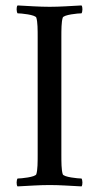

<svg xmlns="http://www.w3.org/2000/svg" viewBox="-20 -666 353 689"><path d="M158.2 -641.6C120.1 -641.6 83 -644.5 43 -646.5C38.1 -641.6 39.1 -623 43 -618.2C54.7 -618.2 107.4 -613.3 110.4 -602.5C115.2 -586.9 115.2 -559.6 115.2 -530.3V-113.3C115.2 -84 115.2 -56.6 110.4 -41C107.4 -30.3 54.7 -25.4 43 -25.4C39.1 -20.5 38.1 -2 43 2.9C83 1 120.1 -2 158.2 -2C196.3 -2 232.4 1 272.5 2.9C277.3 -2 276.4 -20.5 272.5 -25.4C260.7 -25.4 208 -30.3 205.1 -41C200.2 -56.6 200.2 -84 200.2 -113.3V-530.3C200.2 -559.6 200.2 -586.9 205.1 -602.5C208 -613.3 260.7 -618.2 272.5 -618.2C276.4 -623 277.3 -641.6 272.5 -646.5C232.4 -644.5 196.3 -641.6 158.2 -641.6Z"/></svg>

Font: Crimson
Style: Roman
Weight: 400
Version: Version 0.2